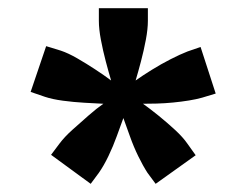

<svg xmlns="http://www.w3.org/2000/svg" viewBox="-20 -713 600 470"><path d="M202 -263 105 -334 126 -362Q138 -378 157.5 -395.5Q177 -413 197 -430.5Q217 -448 233 -459Q213 -460 186.5 -461.5Q160 -463 134 -466.5Q108 -470 90 -476L55 -488L93 -600L129 -589Q147 -583 169.5 -570Q192 -557 214 -542.5Q236 -528 252 -516Q246 -536 239 -562.5Q232 -589 227 -615.5Q222 -642 222 -662V-693H342V-662Q342 -642 337 -615.5Q332 -589 325 -562.5Q318 -536 312 -516Q329 -528 351.5 -542Q374 -556 397.5 -568Q421 -580 439 -587L471 -598L508 -484L475 -474Q461 -470 442.5 -467Q424 -464 403.5 -462Q383 -460 364 -459.5Q345 -459 330 -459Q347 -447 368 -430Q389 -413 408.5 -395Q428 -377 439 -361L459 -333L361 -263L341 -290Q330 -307 318.5 -330.5Q307 -354 298 -379.5Q289 -405 282 -424Q275 -405 266 -380Q257 -355 245.5 -331Q234 -307 222 -290Z"/></svg>

Font: Ubuntu Sans Mono SemiBold
Style: Regular
Weight: 600
Monospace: yes
Designer: Dalton Maag Ltd
Foundry: Dalton Maag Ltd
Version: Version 1.006